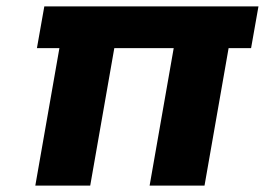

<svg xmlns="http://www.w3.org/2000/svg" viewBox="-20 -578 825 598"><path d="M785 -558 762 -428H692L617 0H446L521 -428H336L261 0H90L165 -428H95L118 -558Z"/></svg>

Font: Fz Poppins
Style: Bold Italic
Weight: 700
Italic angle: -10°
Designer: Ninad Kale (Devanagari), Jonny Pinhorn (Latin)
Foundry: Indian Type Foundry
Version: Vit hóa bi Vntype.Com & FontZin.Com